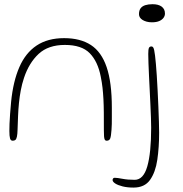

<svg xmlns="http://www.w3.org/2000/svg" viewBox="-20 -642 848 891"><path d="M39 11Q29.5 11 26.5 0.2Q23.5 -10.5 23.5 -34.5Q23.5 -49 24.2 -68.2Q25 -87.5 26.8 -112.8Q28.5 -138 31.5 -169Q41 -264.5 69.8 -330.5Q98.5 -396.5 150 -430.8Q201.5 -465 277.5 -465Q353 -465 402 -433Q451 -401 475 -330.2Q499 -259.5 499 -142.5Q499 -119.5 499 -100.5Q499 -81.5 498.8 -66.5Q498.5 -51.5 497.5 -40Q495.5 -10 491.5 0.5Q487.5 11 475 11Q469 11 466.2 6Q463.5 1 462.8 -9.8Q462 -20.5 462 -37.5Q462 -84 461.8 -119Q461.5 -154 460 -181.8Q458.5 -209.5 455.8 -234.5Q453 -259.5 447.5 -286.5Q434 -356.5 396.5 -395Q359 -433.5 281 -433.5Q204 -433.5 159.2 -391.8Q114.5 -350 91.5 -281Q82 -252.5 76.5 -223.2Q71 -194 68 -164.2Q65 -134.5 63.8 -103.5Q62.5 -72.5 61.5 -40.5Q61 -19 58.5 -7.8Q56 3.5 51.5 7.2Q47 11 39 11ZM599.5 228.5Q571 228.5 549 223Q527 217.5 514.8 209.5Q502.5 201.5 502.5 193.5Q502.5 189 505 186Q507.5 183 512 183Q524 183 548.5 187.8Q573 192.5 605 192.5Q645.5 192.5 663.5 130.2Q681.5 68 681.5 -49.5Q681.5 -68 680.5 -95.5Q679.5 -123 678 -155.8Q676.5 -188.5 674.8 -222.8Q673 -257 671.5 -289.2Q670 -321.5 669 -348.2Q668 -375 668 -391.5Q668 -413 671.2 -419.8Q674.5 -426.5 683 -426.5Q687.5 -426.5 690.5 -422.5Q693.5 -418.5 695.5 -409.2Q697.5 -400 699.5 -384.2Q701.5 -368.5 703.5 -345Q705.5 -324.5 707.5 -292Q709.5 -259.5 711.5 -221.8Q713.5 -184 715 -146.2Q716.5 -108.5 717.5 -77Q718.5 -45.5 718.5 -26.5Q718.5 41.5 710 99.5Q701.5 157.5 676.2 193Q651 228.5 599.5 228.5ZM685 -538.5Q671.5 -538.5 660.5 -541.5Q649.5 -544.5 641.5 -549.5Q633.5 -554.5 629.2 -561.2Q625 -568 625 -576Q625 -593.5 632.5 -603.5Q640 -613.5 654.2 -618Q668.5 -622.5 688 -622.5Q701 -622.5 711.8 -619.8Q722.5 -617 730 -611.5Q737.5 -606 741.5 -598Q745.5 -590 745.5 -579Q745.5 -568.5 738.8 -559.2Q732 -550 718.8 -544.2Q705.5 -538.5 685 -538.5Z"/></svg>

Font: Gluten Thin
Style: Regular
Weight: 100
Designer: Tyler Finck
Foundry: Etcetera Type Company
Version: Version 1.300